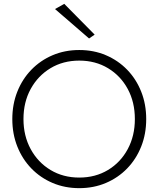

<svg xmlns="http://www.w3.org/2000/svg" viewBox="-20 -969 824 998"><path d="M102 -350Q102 -438 139.5 -506.5Q177 -575 242.5 -614.5Q308 -654 392 -654Q476 -654 541.5 -614.5Q607 -575 644 -506.5Q681 -438 681 -350Q681 -263 644 -194Q607 -125 541.5 -85.5Q476 -46 392 -46Q308 -46 242.5 -85.5Q177 -125 139.5 -194Q102 -263 102 -350ZM44 -350Q44 -273 70 -207.5Q96 -142 143 -93.5Q190 -45 253.5 -18Q317 9 392 9Q467 9 530.5 -18Q594 -45 641 -93.5Q688 -142 714 -207.5Q740 -273 740 -350Q740 -427 714 -492.5Q688 -558 641 -606.5Q594 -655 530.5 -682Q467 -709 392 -709Q317 -709 253.5 -682Q190 -655 143 -606.5Q96 -558 70 -492.5Q44 -427 44 -350ZM266 -922 443 -769 472 -789 314 -949Z"/></svg>

Font: Jost Light
Style: Regular
Weight: 300
Version: Version 3.710